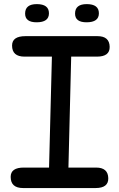

<svg xmlns="http://www.w3.org/2000/svg" viewBox="-20 -908 586 948"><path d="M408.2 -887.7Q468.3 -887.7 468.3 -842.3Q468.3 -797.9 407.2 -797.9Q350.6 -797.9 350.6 -840.8Q350.6 -887.7 408.2 -887.7ZM161.6 -887.7Q221.7 -887.7 221.7 -842.3Q221.7 -797.9 160.6 -797.9Q104 -797.9 104 -840.8Q104 -887.7 161.6 -887.7ZM105.5 -729.5H461.4Q520.5 -729.5 521.5 -676.8Q522.5 -628.4 458.5 -628.4H331.5L317.9 -80.6H454.6Q513.7 -80.6 514.6 -27.8Q515.6 20.5 451.7 20.5H94.2Q32.7 20.5 32.7 -34.7Q32.7 -81.1 98.6 -80.6H222.2L236.3 -628.4H101.1Q39.6 -628.4 39.6 -683.1Q39.6 -729.5 105.5 -729.5Z"/></svg>

Font: Comic Relief LRS
Style: Regular
Weight: 400
Designer: Jeff Davis
Foundry: Loudifier
Version: Version 1.0